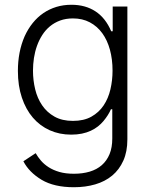

<svg xmlns="http://www.w3.org/2000/svg" viewBox="-20 -573 641 809"><path d="M83.8 -420.1Q98 -451.3 117.9 -476Q137.8 -500.7 162.8 -517.8Q187.9 -534.8 217.5 -543.9Q247.2 -552.9 280.9 -552.9Q340.2 -552.9 382.6 -524.9Q425.1 -496.8 448.5 -441.4H454.9V-545.5H516.7V14.2Q516.7 66.1 499.6 104Q482.6 142 452.6 166.9Q422.6 191.8 381.4 203.8Q340.2 215.9 291.5 215.9Q208.1 215.9 155.5 184.7Q102.3 152.7 78.5 106.5L130.3 72.4Q139.2 88.1 152.3 103.5Q165.5 119 184.7 131.4Q203.8 143.8 230.1 151.5Q256.4 159.1 291.5 159.1Q328.1 159.1 358 150.2Q387.8 141.3 408.9 122.9Q430 104.4 441.6 76.5Q453.1 48.7 453.1 10.3V-112.6H447.4Q437.1 -88.4 416.2 -63.2Q405.9 -50.8 392.6 -40.3Q379.3 -29.8 362.4 -22Q345.5 -14.2 324.9 -9.9Q304.3 -5.7 279.8 -5.7Q230.8 -5.7 189.6 -24.1Q148.4 -42.6 118.6 -77.2Q88.8 -111.9 72.1 -161.8Q55.4 -211.6 55.4 -274.1Q55.4 -355.1 83.8 -420.1ZM119 -275.2Q119 -235.1 128.2 -196.9Q137.4 -158.7 157.7 -129.1Q177.9 -99.4 209.9 -81.5Q241.8 -63.6 287.3 -63.6Q333.5 -63.6 365.2 -81.5Q397 -99.4 416.7 -128.9Q436.4 -158.4 445.3 -196.6Q454.2 -234.7 454.2 -275.2Q454.2 -323.2 443.2 -363.5Q432.2 -403.8 410.9 -433.1Q389.6 -462.4 358.5 -478.9Q327.4 -495.4 287.3 -495.4Q257.5 -495.4 233.3 -486.5Q209.2 -477.6 190.3 -462Q171.5 -446.4 158 -425.2Q144.5 -404.1 135.8 -379.6Q127.1 -355.1 123 -328.5Q119 -301.8 119 -275.2Z"/></svg>

Font: Inter P Light
Style: Regular
Weight: 300
Designer: Rasmus Andersson
Foundry: rsms
Version: Version 3.018;git-588b23468